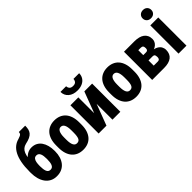

<svg xmlns="http://www.w3.org/2000/svg" viewBox="101 -1647 2543 2543"><g transform="rotate(-45 1373.0 -375.5)"><path d="M312.5 -761.2H431.6Q431.6 -724.1 424.8 -696Q418 -668 400.4 -646.7Q382.8 -625.5 350.8 -610.1Q318.8 -594.7 267.6 -584Q235.4 -576.2 212.9 -557.1Q190.4 -538.1 176.8 -505.6Q163.1 -473.1 158 -424.3Q152.8 -375.5 155.8 -308.6V-291L42 -271.5V-288.6Q42 -385.7 56.2 -457.8Q70.3 -529.8 96.7 -579.1Q123 -628.4 159.9 -658Q196.8 -687.5 242.7 -699.2Q267.6 -707 283.2 -714.4Q298.8 -721.7 305.7 -732.7Q312.5 -743.7 312.5 -761.2ZM285.6 -499Q331.5 -499 366.5 -480.5Q401.4 -461.9 424.8 -428.5Q448.2 -395 460.2 -349.6Q472.2 -304.2 472.2 -251V-240.2Q472.2 -186.5 458.3 -140.6Q444.3 -94.7 417.5 -61Q390.6 -27.3 350.3 -8.5Q310.1 10.3 257.3 10.3Q204.6 10.3 164.3 -10.5Q124 -31.2 96.9 -68.4Q69.8 -105.5 55.9 -155.8Q42 -206.1 42 -266.1V-276.4Q41.5 -283.7 49.6 -290.5Q57.6 -297.4 68.6 -307.4Q79.6 -317.4 87.4 -333.5Q117.2 -390.1 147.5 -427Q177.7 -463.9 211.9 -481.4Q246.1 -499 285.6 -499ZM256.8 -378.4Q230 -378.4 215.6 -360.8Q201.2 -343.3 195.8 -314.2Q190.4 -285.2 190.4 -251V-240.2Q190.4 -213.4 193.4 -189.7Q196.3 -166 203.4 -147.9Q210.4 -129.9 223.6 -120.1Q236.8 -110.4 257.3 -110.4Q277.3 -110.4 290.3 -120.1Q303.2 -129.9 310.5 -147.9Q317.9 -166 320.8 -189.7Q323.7 -213.4 323.7 -240.2V-251Q323.7 -276.9 320.8 -299.8Q317.9 -322.8 310.5 -340.6Q303.2 -358.4 290 -368.4Q276.9 -378.4 256.8 -378.4Z M536.6 -243.2V-284.7Q536.6 -347.2 552 -394.5Q567.4 -441.9 595.7 -473.6Q624 -505.4 663.8 -521.7Q703.6 -538.1 752.4 -538.1Q802.2 -538.1 842 -521.7Q881.8 -505.4 910.2 -473.6Q938.5 -441.9 953.9 -394.5Q969.2 -347.2 969.2 -284.7V-243.2Q969.2 -181.2 953.9 -133.8Q938.5 -86.4 910.2 -54.4Q881.8 -22.5 842 -6.3Q802.2 9.8 753.4 9.8Q704.1 9.8 664.3 -6.3Q624.5 -22.5 595.9 -54.4Q567.4 -86.4 552 -133.8Q536.6 -181.2 536.6 -243.2ZM685.5 -284.7V-243.2Q685.5 -208 690.2 -182.6Q694.8 -157.2 703.6 -141.1Q712.4 -125 724.9 -117.7Q737.3 -110.4 753.4 -110.4Q772 -110.4 784.9 -117.7Q797.9 -125 805.7 -141.1Q813.5 -157.2 817.1 -182.6Q820.8 -208 820.8 -243.2V-284.7Q820.8 -319.3 816.2 -344.5Q811.5 -369.6 803 -385.7Q794.4 -401.9 781.5 -409.7Q768.6 -417.5 752.4 -417.5Q736.8 -417.5 724.4 -409.7Q711.9 -401.9 703.4 -385.7Q694.8 -369.6 690.2 -344.5Q685.5 -319.3 685.5 -284.7Z M1194.3 -231.4 1306.6 -528.3H1452.6V0H1305.2V-296.9L1192.9 0H1045.9V-528.3H1194.3ZM1321.3 -747.1H1428.2Q1428.2 -703.6 1406.7 -670.2Q1385.3 -636.7 1345.9 -618.2Q1306.6 -599.6 1253.4 -599.6Q1172.9 -599.6 1125.5 -640.6Q1078.1 -681.6 1078.1 -747.1H1184.1Q1184.1 -722.2 1200 -702.9Q1215.8 -683.6 1253.4 -683.6Q1291 -683.6 1306.2 -702.9Q1321.3 -722.2 1321.3 -747.1Z M1528.8 -243.2V-284.7Q1528.8 -347.2 1544.2 -394.5Q1559.6 -441.9 1587.9 -473.6Q1616.2 -505.4 1656 -521.7Q1695.8 -538.1 1744.6 -538.1Q1794.4 -538.1 1834.2 -521.7Q1874 -505.4 1902.3 -473.6Q1930.7 -441.9 1946 -394.5Q1961.4 -347.2 1961.4 -284.7V-243.2Q1961.4 -181.2 1946 -133.8Q1930.7 -86.4 1902.3 -54.4Q1874 -22.5 1834.2 -6.3Q1794.4 9.8 1745.6 9.8Q1696.3 9.8 1656.5 -6.3Q1616.7 -22.5 1588.1 -54.4Q1559.6 -86.4 1544.2 -133.8Q1528.8 -181.2 1528.8 -243.2ZM1677.7 -284.7V-243.2Q1677.7 -208 1682.4 -182.6Q1687 -157.2 1695.8 -141.1Q1704.6 -125 1717 -117.7Q1729.5 -110.4 1745.6 -110.4Q1764.2 -110.4 1777.1 -117.7Q1790 -125 1797.9 -141.1Q1805.7 -157.2 1809.3 -182.6Q1813 -208 1813 -243.2V-284.7Q1813 -319.3 1808.3 -344.5Q1803.7 -369.6 1795.2 -385.7Q1786.6 -401.9 1773.7 -409.7Q1760.7 -417.5 1744.6 -417.5Q1729 -417.5 1716.6 -409.7Q1704.1 -401.9 1695.6 -385.7Q1687 -369.6 1682.4 -344.5Q1677.7 -319.3 1677.7 -284.7Z M2272.5 -217.3H2141.1L2140.1 -315.9H2247.6Q2262.7 -315.9 2271.2 -320.8Q2279.8 -325.7 2283.4 -335.2Q2287.1 -344.7 2287.1 -359.4Q2287.1 -372.6 2284.7 -382.1Q2282.2 -391.6 2276.9 -397.5Q2271.5 -403.3 2263.2 -406Q2254.9 -408.7 2244.1 -408.7H2197.8V0H2049.3V-528.3H2244.1Q2288.6 -528.3 2324 -519.3Q2359.4 -510.3 2384.3 -491.9Q2409.2 -473.6 2422.6 -445.8Q2436 -418 2436 -380.4Q2436 -356.4 2426 -335Q2416 -313.5 2396.7 -296.9Q2377.4 -280.3 2348.9 -269.8Q2320.3 -259.3 2283.2 -256.3ZM2272.5 0H2106L2155.8 -119.6H2272.5Q2288.1 -119.6 2296.9 -125Q2305.7 -130.4 2309.6 -141.1Q2313.5 -151.9 2313.5 -167.5Q2313.5 -182.1 2310.3 -193.6Q2307.1 -205.1 2298.6 -211.2Q2290 -217.3 2272.5 -217.3H2163.6L2164.6 -315.9H2280.8L2313.5 -275.9Q2366.2 -272.5 2398.9 -254.6Q2431.6 -236.8 2446.8 -210Q2461.9 -183.1 2461.9 -150.9Q2461.9 -113.3 2449.7 -85Q2437.5 -56.6 2413.6 -37.8Q2389.6 -19 2354.2 -9.5Q2318.8 0 2272.5 0Z M2691.4 -528.3V0H2542.5V-528.3ZM2535.6 -665Q2535.6 -698.2 2557.9 -720Q2580.1 -741.7 2616.7 -741.7Q2653.3 -741.7 2675.3 -720Q2697.3 -698.2 2697.3 -665Q2697.3 -631.3 2675.3 -609.9Q2653.3 -588.4 2616.7 -588.4Q2580.1 -588.4 2557.9 -609.9Q2535.6 -631.3 2535.6 -665Z"/></g></svg>

Font: Roboto Condensed ExtraBold
Style: Regular
Weight: 800
Designer: Christian Robertson
Foundry: Google
Version: Version 3.008; 2023